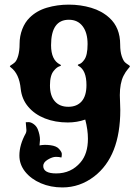

<svg xmlns="http://www.w3.org/2000/svg" viewBox="-20 -778 610 837"><path d="M252 39.1Q200.7 39.1 158 20.8Q115.2 2.4 89.8 -29.3Q64.5 -61 64.5 -100.1Q64.5 -146.5 92.3 -196.8Q95.2 -202.6 95.2 -210.4L92.3 -245.1Q94.2 -245.6 105 -245.6Q114.7 -245.6 126.7 -237.1Q138.7 -228.5 144.5 -214.8Q154.3 -189.9 154.3 -168L152.3 -144Q172.9 -148.4 199.5 -145Q226.1 -141.6 237.3 -128.9Q249.5 -115.2 249.5 -106.9Q249.5 -95.7 247.6 -91.3Q238.3 -94.2 223.6 -94.2Q208.5 -94.2 188.5 -82.3Q168.5 -70.3 168.5 -54.7Q168.5 -22 225.1 -22Q290 -22 331.1 -70.3Q363.3 -107.9 363.3 -173.3Q363.3 -212.4 351.6 -256.8Q315.9 -244.1 275.4 -244.1Q220.7 -244.1 176 -261.7Q131.3 -279.3 103.3 -312.3Q75.2 -345.2 70.3 -390.6Q64 -456.5 26.9 -484.4Q22.9 -487.3 22.9 -489.3Q22.9 -490.7 29.8 -495.1Q33.2 -497.1 36.9 -499.8Q40.5 -502.4 44.4 -505.9Q53.2 -513.7 59.3 -535.2Q65.4 -556.6 65.4 -586.9Q65.4 -620.6 77.1 -650.9Q88.9 -681.2 108.9 -700.7Q139.2 -731 184.3 -744.4Q229.5 -757.8 279.8 -757.8Q331.1 -757.8 377.4 -744.1Q423.8 -730.5 457 -700.2Q503.9 -657.7 503.9 -583.5Q503.9 -553.2 510.7 -533Q517.6 -512.7 525.4 -505.9Q532.7 -499.5 539.6 -495.4Q546.4 -491.2 546.4 -488.8Q546.4 -486.8 537.1 -476.3Q527.8 -465.8 518.1 -446.8Q502.4 -414.6 502.4 -363.3L504.4 -298.8Q504.4 -96.2 390.6 -8.8Q328.1 39.1 252 39.1ZM277.8 -312.5Q315.4 -312.5 336.2 -336.4Q356.9 -360.4 356.9 -407.2Q356.9 -471.2 323.2 -490.2Q314 -495.1 325 -498.3Q335.9 -501.5 346.7 -516.6Q361.8 -536.1 361.8 -585.9Q361.8 -635.3 340.3 -663.6Q318.8 -691.9 280.3 -691.9Q202.6 -691.9 202.6 -581.1Q202.6 -516.6 241.2 -497.1Q251.5 -492.7 239.5 -489Q227.5 -485.4 214.8 -469.7Q197.8 -450.2 197.8 -405.8Q197.8 -360.8 218.8 -336.7Q239.7 -312.5 277.8 -312.5Z"/></svg>

Font: Sancreek
Style: Regular
Weight: 400
Designer: Vernon Adams
Foundry: Vernon Adams
Version: Version 1.100; ttfautohint (v1.8.4.7-5d5b)